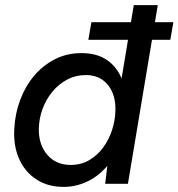

<svg xmlns="http://www.w3.org/2000/svg" viewBox="-20 -720 699 752"><path d="M326 -564 338 -633H659L647 -564ZM392 0 403 -93 504 -700H598L481 0ZM229 12Q168 12 123 -17Q78 -46 55 -97.5Q32 -149 36 -216Q39 -275 59 -328.5Q79 -382 113.5 -423Q148 -464 195 -488Q242 -512 299 -512Q361 -512 401 -483.5Q441 -455 459.5 -404.5Q478 -354 474 -286Q471 -213 450 -157Q429 -101 394.5 -63.5Q360 -26 317.5 -7Q275 12 229 12ZM257 -74Q297 -74 329 -92.5Q361 -111 383.5 -141.5Q406 -172 418.5 -209.5Q431 -247 432 -286Q434 -349 402.5 -387.5Q371 -426 317 -426Q276 -426 242.5 -408Q209 -390 184.5 -360Q160 -330 146.5 -293Q133 -256 132 -216Q131 -154 165 -114Q199 -74 257 -74Z"/></svg>

Font: Figtree Light Medium
Style: Italic
Weight: 500
Italic angle: -9.5°
Version: Version 2.000